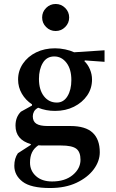

<svg xmlns="http://www.w3.org/2000/svg" viewBox="-20 -706 583 966"><path d="M257 -148Q211 -148 172 -164Q157 -156 151 -144.5Q145 -133 145 -121Q145 -95 163 -83.5Q181 -72 219 -72H334Q410 -72 446 -38.5Q482 -5 482 60Q482 105 451.5 146Q421 187 365 213.5Q309 240 232 240Q135 240 93.5 208Q52 176 52 128Q52 91 70 65L135 23V19Q58 -3 58 -74Q58 -117 85 -144L141 -175V-181Q109 -202 90 -234.5Q71 -267 71 -306Q71 -350 95.5 -386Q120 -422 162 -442.5Q204 -463 257 -463Q282 -463 308 -457.5Q334 -452 353 -443L506 -453V-395L408 -402L404 -399Q422 -382 432.5 -357Q443 -332 443 -306Q443 -261 418.5 -225.5Q394 -190 352 -169Q310 -148 257 -148ZM266 -190Q300 -190 319.5 -222Q339 -254 339 -303Q339 -358 314.5 -390Q290 -422 253 -422Q215 -422 195.5 -389.5Q176 -357 176 -309Q176 -254 201 -222Q226 -190 266 -190ZM131 112Q131 153 161 180Q191 207 242 207Q307 207 346 174.5Q385 142 385 98Q385 58 363.5 42Q342 26 287 26H192Q182 26 173 25Q151 40 141 61Q131 82 131 112ZM260 -550Q232 -550 212 -570Q192 -590 192 -618Q192 -646 212 -666Q232 -686 260 -686Q288 -686 308 -666Q328 -646 328 -618Q328 -590 308 -570Q288 -550 260 -550Z"/></svg>

Font: Spectral SemiBold
Style: Regular
Weight: 600
Designer: Jean-Baptiste Levee
Foundry: Production Type
Version: Version 2.001